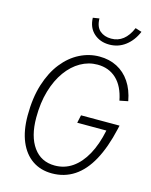

<svg xmlns="http://www.w3.org/2000/svg" viewBox="-135 -1009 872 1107"><g transform="rotate(15 301.0 -456.0)"><path d="M284 11Q216 11 166.5 -23Q117 -57 90 -121Q63 -185 63 -276Q63 -381 88.5 -462Q114 -543 158 -598.5Q202 -654 258.5 -682.5Q315 -711 376 -711Q435 -711 481.5 -687Q528 -663 559 -617Q590 -571 602 -505L552 -495Q536 -578 490.5 -620.5Q445 -663 377 -663Q324 -663 276.5 -636Q229 -609 192.5 -558.5Q156 -508 135 -437Q114 -366 114 -277Q114 -165 160 -101Q206 -37 288 -37Q346 -37 392.5 -69Q439 -101 472.5 -161.5Q506 -222 524 -309H350L360 -356H590L585 -334Q559 -220 517 -143Q475 -66 416.5 -27.5Q358 11 284 11ZM411 -792Q356 -792 319 -825Q282 -858 280 -917L318 -923Q319 -873 345.5 -850.5Q372 -828 413 -828Q494 -828 534 -923L572 -911Q549 -856 507 -824Q465 -792 411 -792Z"/></g></svg>

Font: Red Hat Mono
Style: Italic
Weight: 300
Italic angle: -12°
Monospace: yes
Designer: Pentagram, MCKL
Foundry: Pentagram, MCKL
Version: Version 1.023